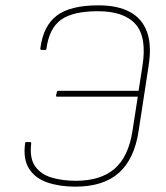

<svg xmlns="http://www.w3.org/2000/svg" viewBox="-20 -687 621 719"><path d="M262 12Q204 12 158 -3.5Q112 -19 89 -55Q66 -91 74 -150Q74 -155 79 -155H93Q97 -155 97 -150Q90 -95 111.5 -64.5Q133 -34 173.5 -22Q214 -10 264 -10Q357 -10 409 -55Q461 -100 476 -196L496 -325H194Q189 -325 190 -329L193 -343Q194 -347 199 -347H499L513 -437Q531 -547 488 -596Q445 -645 347 -645Q253 -645 208.5 -613Q164 -581 154 -505Q154 -500 150 -500H135Q131 -500 131 -506Q142 -590 192.5 -628.5Q243 -667 349 -667Q420 -667 466 -642.5Q512 -618 530.5 -567.5Q549 -517 536 -437L499 -196Q483 -91 425 -39.5Q367 12 262 12Z"/></svg>

Font: Sofia Sans Thin
Style: Italic
Weight: 250
Italic angle: -9°
Version: Version 4.100-B